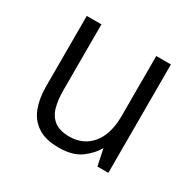

<svg xmlns="http://www.w3.org/2000/svg" viewBox="-119 -622 769 761"><g transform="rotate(30 266.0 -242.0)"><path d="M235 12Q176 12 140 -11.5Q104 -35 88 -76.5Q72 -118 72 -172V-496H139V-193Q139 -151 148 -118Q157 -85 181.5 -66Q206 -47 251 -47Q314 -47 352 -92.5Q390 -138 390 -222V-496H457V0H407L391 -76Q373 -42 336 -15Q299 12 235 12Z"/></g></svg>

Font: Atkinson Hyperlegible Next Light
Style: Regular
Weight: 300
Designer: Elliott Scott, Megan Eiswerth, Linus Boman, Theodore Petrosky, Letters from Sweden
Foundry: Applied Design Works, Letters from Sweden
Version: Version 2.001